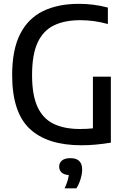

<svg xmlns="http://www.w3.org/2000/svg" viewBox="-20 -770 676 1027"><path d="M416 7Q232.5 7 138.8 -81.2Q45 -169.5 45 -369Q45 -503.5 87.5 -587.5Q130 -671.5 210 -710.5Q290 -749.5 402 -749.5Q482 -749.5 557 -729.5V-641.5Q517.5 -652.5 481.8 -657.2Q446 -662 409.5 -662Q326 -662 268.5 -634.2Q211 -606.5 181.2 -542.2Q151.5 -478 151.5 -368Q151.5 -262.5 180.2 -199.2Q209 -136 266 -108Q323 -80 408 -80Q444 -80 477 -83.5V-360H573V-7Q489.5 7 416 7ZM325.5 237.5Q335.5 216 340.8 199Q346 182 348 166.5Q322 164.5 309.2 152.5Q296.5 140.5 296.5 121Q296.5 101 311.5 88.5Q326.5 76 357 76Q419.5 76 419.5 137Q419.5 159.5 411.2 187Q403 214.5 388.5 237.5Z"/></svg>

Font: Encode Sans SmCnd Md
Style: Regular
Weight: 500
Width: 4
Designer: Multiple Designers
Foundry: Impallari Type
Version: Version 3.002; ttfautohint (v1.8.3) -l 8 -r 50 -G 200 -x 14 